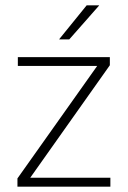

<svg xmlns="http://www.w3.org/2000/svg" viewBox="-20 -701 480 721"><path d="M394.5 -33.5V0H45.5V-31L345 -453.5H47V-486.5H392.5V-456L93.5 -33.5ZM305.5 -681H352V-680L240 -553H202.5V-554Z"/></svg>

Font: Anek Latin Medium ExtraLight
Style: Regular
Weight: 250
Version: Version 1.003